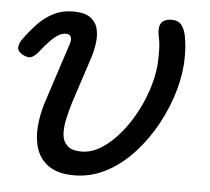

<svg xmlns="http://www.w3.org/2000/svg" viewBox="-44 -566 692 632"><g transform="rotate(5 302.0 -250.0)"><path d="M223 19Q170 19 140 -1.5Q110 -22 98.5 -55.5Q87 -89 90 -129.5Q93 -170 106 -211L172 -413Q176 -426 172 -434.5Q168 -443 156 -443Q145 -443 133 -436.5Q121 -430 105.5 -414.5Q90 -399 69 -372Q57 -359 47.5 -356Q38 -353 21 -361Q2 -372 3 -384.5Q4 -397 11 -408Q33 -439 56.5 -464Q80 -489 109 -503.5Q138 -518 174 -518Q210 -518 229 -505Q248 -492 254 -471Q260 -450 257 -424.5Q254 -399 247 -376L195 -217Q187 -190 181 -163Q175 -136 176.5 -113Q178 -90 193 -75.5Q208 -61 240 -61Q274 -61 306.5 -82Q339 -103 368 -138Q397 -173 419 -216Q441 -259 453.5 -304.5Q466 -350 466 -390Q466 -401 466 -413.5Q466 -426 464.5 -439Q463 -452 460 -465Q457 -483 460 -495Q463 -507 473 -513Q483 -519 500 -519Q518 -519 529 -508Q540 -497 546 -471Q548 -460 549.5 -448.5Q551 -437 551.5 -425Q552 -413 552 -400Q552 -348 536 -291Q520 -234 490.5 -179Q461 -124 420 -79Q379 -34 329 -7.5Q279 19 223 19Z"/></g></svg>

Font: Playwrite IN
Style: Regular
Weight: 400
Designer: Veronika Burian, José Scaglione
Foundry: TypeTogether
Version: Version 1.002